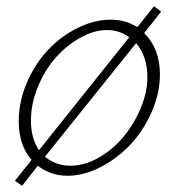

<svg xmlns="http://www.w3.org/2000/svg" viewBox="-20 -563 565 615"><path d="M196.8 0Q247.6 0 300.8 -27.1Q354 -54.2 396 -98.1Q438 -142.1 465.1 -202.6Q492.2 -263.2 492.2 -325.2Q492.2 -406.7 441.9 -457L496.1 -525.9L473.1 -543L419.9 -476.1Q382.3 -500 335 -500Q281.7 -500 228 -473.1Q174.3 -446.3 133.1 -402.3Q91.8 -358.4 65.9 -297.9Q40 -237.3 40 -174.8Q40 -97.7 81.1 -50.8L27.8 16.1L50.8 32.2L101.1 -32.2Q142.6 0 196.8 0ZM323.2 -466.8Q361.8 -466.8 394 -443.8L105 -82Q79.1 -119.6 79.1 -176.8Q79.1 -230.5 101.1 -284.2Q123 -337.9 157.7 -377.4Q192.4 -417 236.6 -441.9Q280.8 -466.8 323.2 -466.8ZM205.1 -32.2Q159.2 -32.2 124 -61L416 -424.8Q452.1 -382.3 452.1 -314.9Q452.1 -268.6 431.2 -217.8Q410.2 -167 376.7 -126.2Q343.3 -85.4 297.4 -58.8Q251.5 -32.2 205.1 -32.2Z"/></svg>

Font: Comic Neue Angular Light Italic
Style: Regular
Weight: 300
Italic angle: -12°
Designer: Craig Rozynski
Foundry: Craig Rozynski
Version: Version 2.003